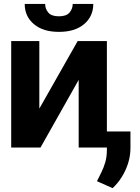

<svg xmlns="http://www.w3.org/2000/svg" viewBox="-20 -747 711 972"><path d="M179.1 -197.1 373.2 -539.1H521.1V0H378.3V-342.6L185 0H36.7V-539.1H179.1ZM348.2 -727H452.3Q452.1 -663.6 405.3 -624.5Q358.4 -585.4 278.3 -585.7Q198.7 -585.4 152 -624.5Q105.2 -663.6 105.1 -727H208.6Q208.4 -702.8 224.4 -683.5Q240.3 -664.3 278.3 -664.5Q315.8 -664.3 331.9 -683.4Q348 -702.5 348.2 -727ZM640.4 -81.6V2.3Q640.5 40.7 628.9 78.2Q617.2 115.6 596.9 148.3Q576.6 181.1 550 205.5L470.9 170.3Q481.9 147.8 493.4 124.9Q504.9 102 513 74.3Q521.1 46.7 521.1 10.9V-81.6Z"/></svg>

Font: Inter Display V
Style: Regular
Weight: 400
Designer: Rasmus Andersson
Foundry: rsms
Version: Version 3.015;git-src